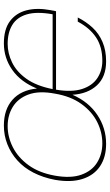

<svg xmlns="http://www.w3.org/2000/svg" viewBox="197 -766 581 1016"><g transform="rotate(-90 488.0 -258.5)"><path d="M234 12Q164 12 116 -20Q68 -52 48.5 -113Q29 -174 44 -259Q56 -322 82 -372.5Q108 -423 146.5 -457.5Q185 -492 232 -510.5Q279 -529 331 -529Q416 -529 467.5 -483.5Q519 -438 527 -354Q562 -440 625.5 -484.5Q689 -529 766 -529Q841 -529 884 -496.5Q927 -464 941 -409Q955 -354 942 -283Q941 -277 940 -272.5Q939 -268 938.5 -263.5Q938 -259 936 -253H521Q507 -170 524.5 -115.5Q542 -61 582 -34.5Q622 -8 674 -8Q748 -8 798 -41.5Q848 -75 881 -138H903Q881 -94 849.5 -60Q818 -26 773.5 -7Q729 12 671 12Q589 12 544 -36.5Q499 -85 494 -166Q457 -81 387.5 -34.5Q318 12 234 12ZM237 -8Q296 -8 350.5 -35.5Q405 -63 445.5 -119Q486 -175 500 -259Q516 -343 495.5 -398.5Q475 -454 430.5 -481.5Q386 -509 328 -509Q271 -509 216.5 -481.5Q162 -454 121.5 -398.5Q81 -343 66 -259Q51 -175 71 -119Q91 -63 135.5 -35.5Q180 -8 237 -8ZM524 -271H920Q935 -355 919.5 -407.5Q904 -460 863.5 -484.5Q823 -509 763 -509Q714 -509 665 -485.5Q616 -462 578.5 -409.5Q541 -357 524 -271Z"/></g></svg>

Font: DM Sans 11pt Thin
Style: Italic
Weight: 250
Italic angle: -10°
Version: Version 4.004;gftools[0.9.30]